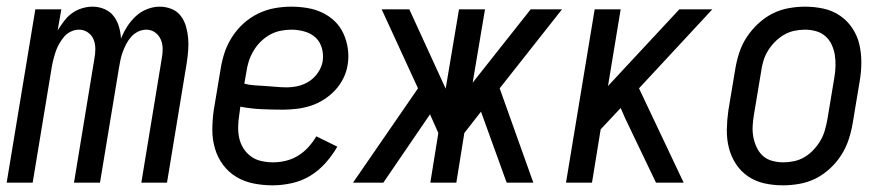

<svg xmlns="http://www.w3.org/2000/svg" viewBox="-20 -548 2653 576"><path d="M0 0 86 -520H164L153 -457Q162 -471 172 -484.5Q182 -498 195.5 -508Q209 -518 225.5 -523Q242 -528 257 -528H258Q277 -528 294 -520.5Q311 -513 321.5 -499Q332 -485 337 -467.5Q342 -450 343 -432Q350 -450 361 -467.5Q372 -485 387 -499Q402 -513 421 -520.5Q440 -528 459 -528Q478 -528 495 -521Q512 -514 522.5 -500Q533 -486 538 -468.5Q543 -451 544.5 -433Q546 -415 544.5 -396Q543 -377 540 -358L481 0H404L465 -371Q468 -386 468 -401Q468 -416 462.5 -429Q457 -442 445.5 -450.5Q434 -459 419 -459Q407 -459 395 -453.5Q383 -448 374 -438Q365 -428 359 -416.5Q353 -405 348.5 -393Q344 -381 341.5 -369Q339 -357 337 -345L280 0H202L263 -371Q266 -386 266 -401Q266 -416 261 -429Q256 -442 244 -450.5Q232 -459 217 -459Q205 -459 193 -453.5Q181 -448 172.5 -438Q164 -428 157.5 -416.5Q151 -405 147 -393Q143 -381 140 -369Q137 -357 135 -345L78 0Z M798 8Q769 8 741 2.5Q713 -3 689.5 -17Q666 -31 649.5 -53Q633 -75 625 -102Q617 -129 617 -158Q617 -187 621 -216L642 -342Q646 -367 654 -391Q662 -415 676.5 -437.5Q691 -460 711 -478Q731 -496 755 -507.5Q779 -519 804 -523.5Q829 -528 853 -528Q878 -528 902 -524Q926 -520 947 -510Q968 -500 984.5 -484Q1001 -468 1010.5 -447Q1020 -426 1023.5 -402Q1027 -378 1023 -354Q1020 -333 1010 -313Q1000 -293 985 -277Q970 -261 951 -249Q932 -237 911.5 -230.5Q891 -224 870 -221.5Q849 -219 828 -219Q796 -219 764 -220.5Q732 -222 701 -228L698 -205Q695 -187 694.5 -169Q694 -151 697.5 -134.5Q701 -118 710 -103.5Q719 -89 732.5 -79Q746 -69 763.5 -65Q781 -61 799 -61Q818 -61 837 -65.5Q856 -70 873.5 -80.5Q891 -91 905 -106.5Q919 -122 929 -139L992 -108Q977 -82 956.5 -59Q936 -36 910.5 -20.5Q885 -5 855.5 1.5Q826 8 798 8ZM840 -286Q857 -286 874.5 -290Q892 -294 908 -304.5Q924 -315 934.5 -331Q945 -347 948 -364Q951 -385 945.5 -404Q940 -423 926.5 -435.5Q913 -448 893.5 -453.5Q874 -459 854 -459Q838 -459 821 -455.5Q804 -452 789 -443.5Q774 -435 761.5 -422.5Q749 -410 740 -394.5Q731 -379 726 -363Q721 -347 719 -331L713 -297Q728 -293 744 -292Q760 -291 776 -290Q792 -289 808 -287.5Q824 -286 840 -286Z M1039 0 1234 -283 1125 -520H1208L1317 -282L1357 -520H1435L1398 -300L1572 -520H1666L1479 -283L1580 0H1500L1423 -213L1373 -149L1349 0H1271L1295 -149L1270 -205L1130 0Z M1678 0 1764 -520H1842L1804 -290L2018 -520H2117L1897 -283L2031 0H1948L1856 -192L1842 -224L1782 -160L1756 0Z M2329 8Q2300 8 2273 2Q2246 -4 2224 -19Q2202 -34 2187.5 -56.5Q2173 -79 2166.5 -105Q2160 -131 2160.5 -159.5Q2161 -188 2165 -216L2186 -342Q2190 -366 2198 -390.5Q2206 -415 2220.5 -437Q2235 -459 2255 -477.5Q2275 -496 2298 -507.5Q2321 -519 2346 -523.5Q2371 -528 2395 -528Q2424 -528 2451 -522Q2478 -516 2500 -501Q2522 -486 2537 -463.5Q2552 -441 2558 -415Q2564 -389 2564 -360.5Q2564 -332 2559 -304L2538 -178Q2534 -154 2526 -129.5Q2518 -105 2504 -83Q2490 -61 2470 -42.5Q2450 -24 2427 -12.5Q2404 -1 2378.5 3.5Q2353 8 2329 8ZM2330 -61Q2346 -61 2362.5 -64.5Q2379 -68 2394 -77Q2409 -86 2421 -99Q2433 -112 2441.5 -126.5Q2450 -141 2454.5 -157Q2459 -173 2462 -189L2483 -315Q2486 -332 2486.5 -349.5Q2487 -367 2484.5 -383Q2482 -399 2475 -414Q2468 -429 2456 -439.5Q2444 -450 2428 -454.5Q2412 -459 2395 -459Q2379 -459 2362.5 -455.5Q2346 -452 2331 -443Q2316 -434 2303.5 -421Q2291 -408 2282.5 -393.5Q2274 -379 2269.5 -363Q2265 -347 2263 -331L2242 -205Q2239 -188 2238 -170.5Q2237 -153 2240 -137Q2243 -121 2250 -106Q2257 -91 2268.5 -80.5Q2280 -70 2296.5 -65.5Q2313 -61 2330 -61Z"/></svg>

Font: Iosevka QP
Style: Italic
Weight: 400
Italic angle: -9°
Designer: Belleve Invis
Foundry: Belleve Invis
Version: Version 20.0.0; ttfautohint (v1.8.4)